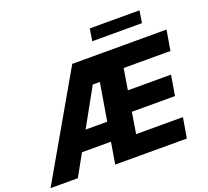

<svg xmlns="http://www.w3.org/2000/svg" viewBox="-170 -1093 1383 1277"><g transform="rotate(-20 521.0 -454.5)"><path d="M-22 0 396.3 -727.3H1063.6L1039.4 -584.5H708.1L683.9 -435.4H989.3L965.2 -292.3H659.8L635.7 -142.8H967L942.8 0H435.7L461.3 -152.7H256L171.2 0ZM586.6 -909.1H938.2L924.7 -823.2H572.8ZM483.3 -286.2 527.7 -551.5H477.6L330.3 -286.2Z"/></g></svg>

Font: Inter P Extra Bold
Style: Italic
Weight: 800
Italic angle: 9.39999°
Designer: Rasmus Andersson
Foundry: rsms
Version: Version 3.018;git-588b23468